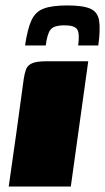

<svg xmlns="http://www.w3.org/2000/svg" viewBox="-20 -685 386 705"><path d="M12 0Q26 -98 40 -197Q54 -296 67 -394Q70 -415 75.5 -430Q81 -445 97.5 -452.5Q114 -460 150 -460H304L240 0ZM227 -665Q285 -665 312 -653Q339 -641 344 -609Q349 -577 341 -518H267Q273 -560 264 -576Q255 -592 217 -592Q177 -592 165 -575.5Q153 -559 148 -518H72Q81 -579 95.5 -610.5Q110 -642 140.5 -653.5Q171 -665 227 -665Z"/></svg>

Font: Genos Thin Black
Style: Italic
Weight: 900
Italic angle: -8°
Version: Version 1.010